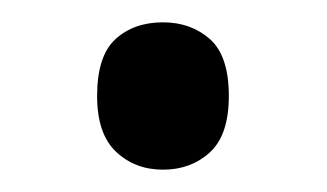

<svg xmlns="http://www.w3.org/2000/svg" viewBox="-20 -438 293 172"><path d="M67 -352Q67 -388 83.5 -403Q100 -418 126 -418Q151 -418 168 -403Q185 -388 185 -352Q185 -317 168 -301.5Q151 -286 126 -286Q101 -286 84 -302Q67 -318 67 -352Z"/></svg>

Font: Noto Sans Arabic SemiCondensed
Style: Regular
Weight: 400
Width: 4
Designer: Monotype Design Team, Nadine Chahine, Nizar Qandah and Khaled Hosny
Foundry: Monotype Imaging Inc.
Version: Version 2.012